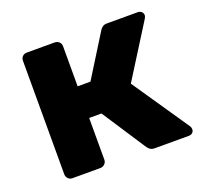

<svg xmlns="http://www.w3.org/2000/svg" viewBox="-96 -634 799 747"><g transform="rotate(-20 303.0 -260.0)"><path d="M84 0Q73 0 66 -7.5Q59 -15 59 -25V-495Q59 -506 66 -513Q73 -520 84 -520H199Q210 -520 217.5 -513Q225 -506 225 -495V-329H278L387 -504Q390 -509 397 -514.5Q404 -520 415 -520H543Q552 -520 558.5 -514.5Q565 -509 565 -500Q565 -497 563.5 -493Q562 -489 560 -486L423 -268L583 -33Q587 -27 587 -20Q587 -11 581 -5.5Q575 0 565 0H424Q413 0 406.5 -4.5Q400 -9 395 -16L276 -198H225V-25Q225 -15 217.5 -7.5Q210 0 199 0Z"/></g></svg>

Font: Rubik Light
Style: Bold
Weight: 700
Version: Version 2.104